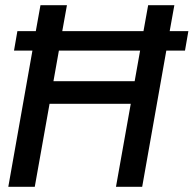

<svg xmlns="http://www.w3.org/2000/svg" viewBox="-20 -720 746 740"><path d="M34 -525H105L12 0H114L171 -320H484L427 0H528L621 -525H693L706 -600H634L652 -700H551L533 -600H220L238 -700H136L118 -600H47ZM186 -407 207 -525H520L499 -407Z"/></svg>

Font: Uncut Sans Medium
Style: Italic
Weight: 500
Italic angle: -10°
Designer: Kasper Nordkvist
Foundry: Uncut Type
Version: Version 1.111;FEAKit 1.0